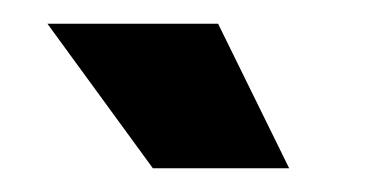

<svg xmlns="http://www.w3.org/2000/svg" viewBox="-20 -715 323 162"><path d="M109 -573 20 -695H164L224 -573Z"/></svg>

Font: Bricolage Grotesque 48pt SemiBold
Style: Regular
Weight: 600
Designer: Mathieu Triay
Foundry: Atelier Triay
Version: Version 1.000; ttfautohint (v1.8.4.7-5d5b);gftools[0.9.32]